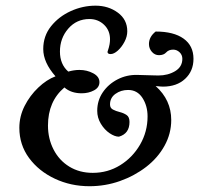

<svg xmlns="http://www.w3.org/2000/svg" viewBox="-20 -640 704 674"><path d="M293.9 13.7Q228.5 13.7 172.4 -12.7Q116.2 -39.1 82 -85.4Q47.9 -131.8 47.9 -191.4Q47.9 -231.4 66.4 -268.1Q85 -304.7 114.3 -332.5Q143.6 -360.4 174.8 -372.1Q131.8 -420.9 131.8 -467.8Q131.8 -513.7 159.2 -547.9Q186.5 -582 228.5 -601.1Q270.5 -620.1 315.4 -620.1Q360.4 -620.1 393.6 -595.7Q426.8 -571.3 426.8 -530.3Q426.8 -511.7 417 -493.2Q407.2 -474.6 393.6 -462.4Q379.9 -450.2 368.2 -450.2Q357.4 -450.2 357.4 -458Q363.3 -475.6 364.7 -484.9Q366.2 -494.1 366.2 -502Q366.2 -533.2 345.2 -553.2Q324.2 -573.2 293.9 -573.2Q249 -573.2 219.7 -539.6Q190.4 -505.9 190.4 -459Q190.4 -414.1 219.7 -388.7Q240.2 -394.5 258.8 -394.5Q285.2 -394.5 307.1 -382.8Q329.1 -371.1 329.1 -351.6Q329.1 -333 310.1 -322.8Q291 -312.5 266.6 -312.5Q229.5 -312.5 206.1 -333Q148.4 -284.2 148.4 -199.2Q148.4 -153.3 168 -115.2Q187.5 -77.1 223.1 -55.2Q258.8 -33.2 305.7 -33.2Q358.4 -33.2 401.9 -60.1Q445.3 -86.9 471.7 -132.3Q498 -177.7 498 -231.4Q498 -268.6 480 -296.4Q461.9 -324.2 429.7 -324.2Q404.3 -324.2 385.3 -310.5Q366.2 -296.9 366.2 -273.4Q366.2 -260.7 376.5 -255.4Q386.7 -250 400.4 -246.6Q414.1 -243.2 424.3 -236.3Q434.6 -229.5 434.6 -211.9Q434.6 -170.9 397.5 -160.2Q382.8 -160.2 364.7 -172.4Q346.7 -184.6 334 -205.6Q321.3 -226.6 321.3 -251Q321.3 -287.1 340.8 -315.9Q360.4 -344.7 392.6 -361.3Q424.8 -377.9 461.9 -377Q501 -376 515.1 -375.5Q529.3 -375 536.1 -375Q569.3 -375 594.7 -390.1Q620.1 -405.3 620.1 -433.6Q620.1 -447.3 610.4 -456.5Q600.6 -465.8 587.9 -465.8Q572.3 -465.8 563.5 -456.1Q554.7 -446.3 538.1 -446.3Q523.4 -446.3 513.2 -458Q502.9 -469.7 502.9 -485.4Q502.9 -510.7 526.4 -529.3Q589.8 -529.3 624.5 -504.4Q659.2 -479.5 659.2 -433.6Q659.2 -390.6 629.9 -363.3Q600.6 -335.9 551.8 -335.9Q548.8 -335.9 542.5 -336.4Q536.1 -336.9 526.4 -337.9Q581.1 -289.1 581.1 -218.8Q581.1 -170.9 557.6 -128.4Q534.2 -85.9 493.2 -54.2Q452.1 -22.5 400.9 -4.4Q349.6 13.7 293.9 13.7Z"/></svg>

Font: Crimson Text SemiBold
Style: Italic
Weight: 600
Italic angle: -11°
Designer: Sebastian Kosch
Foundry: Sebastian Kosch
Version: Version 1.100; ttfautohint (v1.8.4)